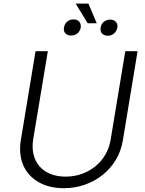

<svg xmlns="http://www.w3.org/2000/svg" viewBox="-20 -1004 784 1037"><path d="M92.3 -245.7 171.9 -727.3H238.3L159.1 -250.4Q152.3 -207 161 -170.3Q169.7 -133.5 192.3 -106.9Q214.8 -80.3 250.7 -65.2Q286.6 -50.1 334.2 -50.1Q381.7 -50.1 423.1 -65.2Q464.5 -80.3 496.6 -106.9Q528.8 -133.5 549.9 -170.3Q571 -207 577.8 -250.4L656.6 -727.3H723L643.5 -245.7Q633.9 -187.5 604.9 -139.9Q576 -92.3 533.2 -58.4Q490.4 -24.5 437 -6Q383.5 12.4 324.9 12.4Q244 12.4 186.8 -21.3Q158.4 -38 137.8 -61.1Q117.2 -84.2 105.1 -112.7Q93 -141.3 89.7 -174.9Q86.3 -208.5 92.3 -245.7ZM325.6 -855.5Q328.5 -873.9 342.2 -886.5Q355.8 -899.1 376.4 -899.1Q398.8 -899.1 408.7 -886Q418.7 -872.9 415.8 -853.7Q412.3 -836.3 398.8 -824.2Q385.3 -812.1 364 -812.1Q353 -812.1 345 -815.7Q337 -819.2 332 -825.1Q327.1 -831 325.5 -839Q323.9 -846.9 325.6 -855.5ZM523.8 -855.5Q524.9 -864.3 529.1 -872.2Q533.4 -880 540.1 -885.7Q546.9 -891.3 555.8 -894.7Q564.6 -898.1 575.3 -898.1Q585.9 -898.1 593.9 -894.5Q601.9 -891 606.9 -884.9Q611.9 -878.9 613.6 -870.9Q615.4 -862.9 613.6 -853.7Q611.9 -845.2 607.6 -837.5Q603.3 -829.9 596.8 -824Q590.2 -818.2 581.5 -814.6Q572.8 -811.1 562.1 -811.1Q551.1 -811.1 543.1 -814.6Q535.2 -818.2 530.2 -824.2Q525.2 -830.3 523.6 -838.4Q522 -846.6 523.8 -855.5ZM457.7 -984.4 502.5 -878.2H453.8L388.8 -984.4Z"/></svg>

Font: Inter P Light
Style: Italic
Weight: 300
Italic angle: 9.39999°
Designer: Rasmus Andersson
Foundry: rsms
Version: Version 3.018;git-588b23468